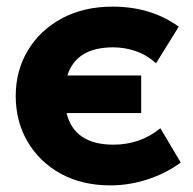

<svg xmlns="http://www.w3.org/2000/svg" viewBox="-20 -545 583 580"><path d="M313.5 15Q228 15 163.8 -20.2Q99.5 -55.5 63.5 -116.8Q27.5 -178 27.5 -255Q27.5 -332 64.5 -393.2Q101.5 -454.5 167.5 -489.8Q233.5 -525 320 -525Q436 -525 520 -464.5L451.5 -354Q423.5 -379 390.2 -390.5Q357 -402 322 -402Q210.5 -402 183.5 -317H406.5V-203.5H181Q204.5 -108 322.5 -108Q403.5 -108 464.5 -157.5L526 -54Q482 -21.5 426.2 -3.2Q370.5 15 313.5 15Z"/></svg>

Font: Geologica
Style: Bold
Weight: 700
Designer: Sindre Bremnes, Frode Helland
Foundry: Monokrom Skriftforlag AS
Version: Version 1.010; ttfautohint (v1.8.4.7-5d5b);gftools[0.9.28]